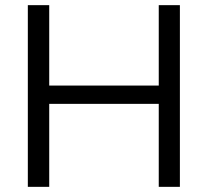

<svg xmlns="http://www.w3.org/2000/svg" viewBox="-20 -725 806 745"><path d="M88 0V-705H171V-393H596V-705H678V0H596V-322H171V0Z"/></svg>

Font: Mulish
Style: Regular
Weight: 400
Designer: Vernon Adams
Foundry: Vernon Adams
Version: Version 3.603; ttfautohint (v1.8.3)